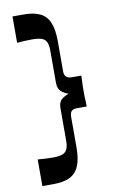

<svg xmlns="http://www.w3.org/2000/svg" viewBox="-100 -790 618 1024"><g transform="rotate(-10 209.0 -278.5)"><path d="M43.8 180.7V36.6Q64.5 38.3 85.2 39.4Q105.9 40.6 126.6 40.6Q159.5 40.6 177.7 33.6Q195.8 26.6 203.3 9.8Q210.8 -7 210.8 -35.2V-210.6Q210.8 -244.3 228 -258.5Q245.2 -272.7 267.2 -280Q245.2 -287.3 228 -301.9Q210.8 -316.4 210.8 -349.4V-523.4Q210.8 -554 202.9 -570.3Q195.1 -586.6 176.7 -592.9Q158.2 -599.2 126.6 -599.2Q105.9 -599.2 85.2 -598.2Q64.5 -597.2 43.8 -595.2V-738H104.8Q158.8 -738 193 -721.5Q227.2 -705 243 -667.3Q258.9 -629.6 258.9 -566.3V-401.6Q258.9 -382.6 269 -373.1Q279.2 -363.6 297.9 -363.6H350.6Q350 -336.8 349.1 -323.8Q348.3 -310.8 348.3 -302.4Q348.3 -294 348.3 -280Q348.3 -266.6 348.3 -257.9Q348.3 -249.2 349.1 -236.4Q350 -223.5 350.6 -196.4H297.9Q277.2 -196.4 268 -186.9Q258.9 -177.4 258.9 -157.7V7.6Q258.9 72.3 242.4 110.3Q225.8 148.3 192 164.5Q158.2 180.7 104.8 180.7Z"/></g></svg>

Font: Ojuju ExtraLight
Style: Regular
Weight: 200
Designer: Chisaokwu Joboson, Mirko Velimirovic
Foundry: Udi Foundry
Version: Version 1.000